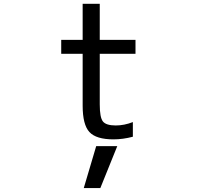

<svg xmlns="http://www.w3.org/2000/svg" viewBox="-20 -712 1040 997"><path d="M479.5 46.9H588.9L501 264.6H415ZM498 -432.6V-169.9Q498 -101.6 514.6 -81.1Q531.2 -60.5 581.1 -60.5Q625 -60.5 669.9 -78.1V-2Q618.2 11.7 569.3 11.7Q479.5 11.7 444.3 -26.4Q409.2 -64.5 409.2 -163.1V-432.6H297.9V-504.9H409.2V-692.4H498V-504.9H683.6V-432.6Z"/></svg>

Font: Gen Shin Gothic Monospace Regular
Style: Regular
Weight: 400
Designer: [Source Han Sans]
Ryoko NISHIZUKA  (kana & ideographs); Paul D. Hunt (Latin, Greek & Cyrillic); Wenlong ZHANG  (bopomofo
Version: Version 1.002.20150607